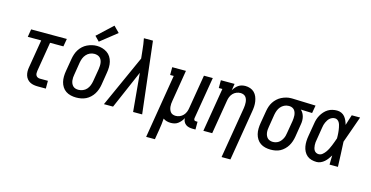

<svg xmlns="http://www.w3.org/2000/svg" viewBox="-92 -1241 3685 1906"><g transform="rotate(15 1750.0 -287.5)"><path d="M310 0Q288 0 267 -3.5Q246 -7 228 -16.5Q210 -26 197 -42Q184 -58 178 -77.5Q172 -97 171.5 -118.5Q171 -140 175 -161L223 -450H85L98 -530H465L451 -450H314L264 -148Q262 -136 262.5 -123Q263 -110 269 -100Q275 -90 286 -85Q297 -80 310 -80H391V0Z M703 8Q675 8 647.5 1.5Q620 -5 597.5 -20Q575 -35 560.5 -58Q546 -81 539.5 -107.5Q533 -134 533.5 -163Q534 -192 539 -221L561 -351Q565 -375 573 -399.5Q581 -424 595 -446.5Q609 -469 629 -487.5Q649 -506 673 -517.5Q697 -529 722 -535Q747 -541 772 -541Q801 -541 828 -533Q855 -525 877.5 -510Q900 -495 914.5 -472Q929 -449 935.5 -422.5Q942 -396 941.5 -367Q941 -338 936 -309L915 -179Q911 -155 902.5 -130.5Q894 -106 880 -83.5Q866 -61 846 -42.5Q826 -24 802.5 -12.5Q779 -1 753.5 3.5Q728 8 703 8ZM705 -72Q728 -72 750.5 -81Q773 -90 789 -108Q805 -126 813.5 -148Q822 -170 826 -193L848 -323Q850 -338 851 -354.5Q852 -371 850 -386Q848 -401 842 -415Q836 -429 825 -439Q814 -449 799 -453.5Q784 -458 768 -458Q745 -458 723.5 -448.5Q702 -439 686 -421Q670 -403 661.5 -381.5Q653 -360 649 -337L628 -207Q625 -192 624 -176Q623 -160 625 -145Q627 -130 633 -116Q639 -102 649.5 -91.5Q660 -81 674.5 -76.5Q689 -72 705 -72ZM778 -586 731 -634 888 -780 947 -720Z M988 0 1228 -533 1219 -617Q1216 -647 1212 -676.5Q1208 -706 1202 -735H1295L1381 0H1288L1252 -393L1082 0Z M1477 205 1585 -450H1548V-530H1689L1636 -207Q1633 -192 1632 -176.5Q1631 -161 1632.5 -146.5Q1634 -132 1639 -118Q1644 -104 1653 -93Q1662 -82 1676 -77Q1690 -72 1706 -72Q1726 -72 1746.5 -80.5Q1767 -89 1782 -105Q1797 -121 1805 -141Q1813 -161 1816 -182L1874 -530H1965L1893 -99Q1892 -93 1893 -88Q1894 -83 1897 -79Q1900 -75 1905 -73.5Q1910 -72 1916 -72H1931V8H1902Q1883 8 1864.5 4Q1846 0 1831.5 -10.5Q1817 -21 1808.5 -38Q1800 -55 1800 -74Q1791 -56 1778 -40.5Q1765 -25 1749 -13Q1733 -1 1714 3.5Q1695 8 1677 8Q1655 8 1634.5 2.5Q1614 -3 1598 -15Q1596 15 1592.5 44Q1589 73 1584 102L1567 205Z M2252 205 2340 -323Q2342 -338 2343 -353.5Q2344 -369 2342.5 -383.5Q2341 -398 2336.5 -412Q2332 -426 2322.5 -437Q2313 -448 2299 -453Q2285 -458 2270 -458Q2249 -458 2228.5 -449.5Q2208 -441 2193 -425Q2178 -409 2170 -389Q2162 -369 2159 -348L2101 0H2010L2085 -450H2048V-530H2189L2178 -461Q2187 -477 2199.5 -492Q2212 -507 2228 -518Q2244 -529 2262.5 -533.5Q2281 -538 2299 -538Q2325 -538 2349.5 -529.5Q2374 -521 2391.5 -503.5Q2409 -486 2418.5 -463Q2428 -440 2432 -414.5Q2436 -389 2434.5 -362.5Q2433 -336 2428 -309L2343 205Z M2702 8Q2674 8 2646.5 1.5Q2619 -5 2597 -20Q2575 -35 2560.5 -58Q2546 -81 2539.5 -107.5Q2533 -134 2533.5 -163Q2534 -192 2539 -221L2561 -351Q2565 -375 2573 -399Q2581 -423 2595 -444.5Q2609 -466 2628.5 -484Q2648 -502 2671 -513.5Q2694 -525 2718.5 -531.5Q2743 -538 2768 -538Q2772 -538 2775.5 -538Q2779 -538 2783 -538L3021 -530L3007 -450L2890 -454Q2904 -442 2913.5 -425Q2923 -408 2927.5 -389.5Q2932 -371 2932 -350.5Q2932 -330 2928 -309L2907 -179Q2903 -155 2895 -131Q2887 -107 2874 -85Q2861 -63 2841.5 -44Q2822 -25 2799.5 -13Q2777 -1 2752 3.5Q2727 8 2702 8ZM2704 -72Q2718 -72 2733 -76Q2748 -80 2761 -88.5Q2774 -97 2784 -109.5Q2794 -122 2801 -135.5Q2808 -149 2812 -163.5Q2816 -178 2818 -193L2840 -323Q2842 -337 2843 -352Q2844 -367 2843 -381Q2842 -395 2837.5 -409Q2833 -423 2825 -433.5Q2817 -444 2804 -450.5Q2791 -457 2776 -458H2770Q2768 -458 2766 -458Q2764 -458 2763 -458Q2741 -458 2720 -447.5Q2699 -437 2684 -419.5Q2669 -402 2661 -380.5Q2653 -359 2649 -337L2628 -207Q2625 -192 2624 -176Q2623 -160 2625 -145Q2627 -130 2633 -116Q2639 -102 2649 -92Q2659 -82 2673.5 -77Q2688 -72 2704 -72Z M3175 8Q3148 8 3122 1Q3096 -6 3076.5 -22.5Q3057 -39 3045 -62.5Q3033 -86 3028.5 -112Q3024 -138 3025 -165.5Q3026 -193 3031 -221L3053 -351Q3056 -374 3063 -397Q3070 -420 3082 -441.5Q3094 -463 3111 -482Q3128 -501 3149 -514Q3170 -527 3194 -532.5Q3218 -538 3241 -538Q3265 -538 3286 -528.5Q3307 -519 3321 -502Q3335 -485 3344 -464.5Q3353 -444 3359 -422Q3367 -449 3375.5 -476Q3384 -503 3393 -530H3479Q3454 -461 3430.5 -392.5Q3407 -324 3382 -256Q3386 -192 3388 -128Q3390 -64 3393 0H3307Q3307 -24 3307.5 -47.5Q3308 -71 3309 -95Q3297 -76 3284 -58Q3271 -40 3254 -25Q3237 -10 3216.5 -1Q3196 8 3175 8ZM3175 -72Q3196 -72 3213 -86Q3230 -100 3242.5 -117.5Q3255 -135 3264.5 -154Q3274 -173 3282 -192.5Q3290 -212 3297 -231.5Q3304 -251 3311 -271Q3311 -285 3310.5 -298.5Q3310 -312 3309 -326Q3308 -340 3306 -353.5Q3304 -367 3301.5 -380.5Q3299 -394 3295 -407Q3291 -420 3284.5 -431Q3278 -442 3266.5 -450Q3255 -458 3241 -458Q3227 -458 3213.5 -453Q3200 -448 3189 -438.5Q3178 -429 3170 -416.5Q3162 -404 3156 -391Q3150 -378 3146.5 -364.5Q3143 -351 3141 -337L3120 -207Q3117 -193 3115.5 -178.5Q3114 -164 3115 -149.5Q3116 -135 3119 -121.5Q3122 -108 3129 -96.5Q3136 -85 3148.5 -78.5Q3161 -72 3175 -72Z"/></g></svg>

Font: Iosevka Slab Medium
Style: Italic
Weight: 500
Italic angle: -9°
Monospace: yes
Designer: Belleve Invis
Foundry: Belleve Invis
Version: Version 11.1.0; ttfautohint (v1.8.3)